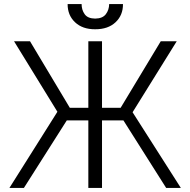

<svg xmlns="http://www.w3.org/2000/svg" viewBox="-20 -932 943 952"><path d="M485.8 -727.3V-397.4H578.1L777 -727.3H856.2L637.4 -375.4L876.8 0H804L592 -334.9H485.8V0H418V-334.9H311.1L98.4 0H26.6L264.6 -377.8L49.7 -727.3H128.9L326.3 -397.4H418V-727.3ZM521.3 -911.9H589.8Q590.2 -856.5 552.9 -821.6Q515.6 -786.6 451.7 -786.9Q389.2 -786.6 352.1 -821.6Q315 -856.5 315.3 -911.9H384.6Q384.6 -882.8 399.9 -861.5Q415.1 -840.2 451.7 -839.8Q488.6 -840.2 504.8 -861.7Q521 -883.2 521.3 -911.9Z"/></svg>

Font: Inter UI Light
Style: Regular
Weight: 300
Designer: Rasmus Andersson
Foundry: rsms
Version: 3.2;8d6f07862